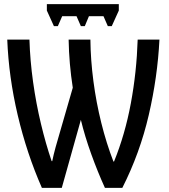

<svg xmlns="http://www.w3.org/2000/svg" viewBox="-20 -905 813 926"><path d="M182 1Q109 -165 65.5 -349.5Q22 -534 15 -714H122Q125 -614 139.5 -510Q154 -406 177.5 -308Q201 -210 229 -128H232Q238 -158 248 -194.5Q258 -231 268 -264L331 -482Q322 -540 317 -597.5Q312 -655 311 -714H416Q417 -616 430.5 -513.5Q444 -411 468.5 -312.5Q493 -214 527 -126H530Q583 -256 611 -406.5Q639 -557 644 -714H749Q740 -534 697.5 -350.5Q655 -167 570 1H486Q451 -76 420 -162Q389 -248 370 -327L278 1ZM553 -885V-854L519 -779H500L479 -827H409L389 -779H370L349 -827H280L259 -779H240L206 -854V-885Z"/></svg>

Font: Avrile Sans Condensed Medium
Style: Regular
Weight: 500
Width: 3
Designer: Monotype Design Team
Foundry: Monotype Imaging Inc.
Version: Version 2.001;September 10, 2019;FontCreator 11.5.0.2425 64-